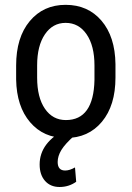

<svg xmlns="http://www.w3.org/2000/svg" viewBox="-20 -558 542 790"><path d="M46.4 -288.6Q46.4 -403.8 102.3 -470.9Q158.2 -538.1 250 -538.1Q341.8 -538.1 397.7 -472.7Q453.6 -407.2 455.1 -294.4V-238.8Q455.1 -124 399.4 -57.1Q343.8 9.8 251 9.8Q159.2 9.8 103.8 -55.2Q48.3 -120.1 46.4 -231ZM132.8 -238.8Q132.8 -157.2 164.8 -110.6Q196.8 -64 251 -64Q365.2 -64 368.7 -229V-288.6Q368.7 -369.6 336.4 -416.7Q304.2 -463.9 250 -463.9Q196.8 -463.9 164.8 -416.7Q132.8 -369.6 132.8 -289.1ZM286.1 0Q247.6 34.2 232.4 59.3Q217.3 84.5 217.3 108.4Q217.3 143.6 248 143.6Q266.6 143.6 288.6 130.9L293.5 189.9Q263.2 211.4 225.1 211.4Q187.5 211.4 165.3 186.3Q143.1 161.1 143.1 118.7Q143.1 27.8 252.9 -27.3Z"/></svg>

Font: Roboto Condensed
Style: Regular
Weight: 400
Designer: Google
Version: Version 2.001047; 2015